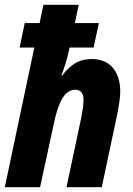

<svg xmlns="http://www.w3.org/2000/svg" viewBox="-22 -780 555 800"><path d="M-2 0 121 -582H60L81 -684H143L159 -760H306L290 -684H390L368 -582H268Q259 -539 250 -512Q241 -485 234 -465H237Q261 -498 290.5 -516Q320 -534 360 -534Q418 -534 448.5 -497Q479 -460 479 -400Q479 -380 475.5 -356.5Q472 -333 468 -311L402 0H255L316 -287Q320 -307 323 -326.5Q326 -346 326 -364Q326 -406 291 -406Q259 -406 237.5 -369.5Q216 -333 202 -263L145 0Z"/></svg>

Font: Noto Sans Condensed ExtraBold
Style: Italic
Weight: 800
Width: 3
Italic angle: -12°
Designer: Monotype Design Team
Foundry: Monotype Imaging Inc.
Version: Version 2.013; ttfautohint (v1.8.4.7-5d5b)